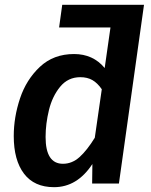

<svg xmlns="http://www.w3.org/2000/svg" viewBox="-20 -761 624 796"><path d="M473 0H362L363 -81Q300 15 204 15Q122 15 79.5 -41Q37 -97 37 -197Q37 -275 63 -353Q89 -431 145.5 -484Q202 -537 287 -537Q366 -537 414 -479L438 -647H225L238 -741H577ZM402 -391Q384 -417 363 -429Q342 -441 313 -441Q262 -441 229.5 -401.5Q197 -362 183 -305Q169 -248 169 -193Q169 -82 241 -82Q279 -82 310 -110Q341 -138 373 -190Z"/></svg>

Font: FiraGO Medium
Style: Italic
Weight: 500
Italic angle: -8°
Designer: bBox Type GmbH
Foundry: bBox Type GmbH
Version: Version 1.001